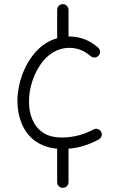

<svg xmlns="http://www.w3.org/2000/svg" viewBox="-20 -690 563 915"><path d="M279.3 205.1C294.4 205.1 306.6 193.4 306.6 178.2V18.6C358.9 14.6 403.3 -0.5 446.8 -23.4C460.4 -28.8 468.8 -43.9 463.4 -58.1C459 -71.8 442.4 -80.1 428.7 -74.7C385.3 -50.8 334 -34.7 275.9 -34.7C237.8 -34.7 207 -42.5 184.1 -58.6C137.7 -90.3 118.2 -145.5 118.2 -206.1C118.2 -266.6 137.2 -329.1 170.9 -379.4C204.1 -429.7 252 -461.9 310.5 -461.9C351.1 -461.9 383.3 -447.3 412.1 -422.4C423.3 -412.6 440.9 -414.1 450.2 -425.3C460 -436.5 458.5 -454.1 447.3 -463.4C409.7 -496.6 363.8 -516.1 309.6 -516.1H306.6V-642.6C306.6 -657.7 294.4 -670.4 279.3 -670.4C264.2 -670.4 252.4 -657.7 252.4 -642.6V-507.8C212.9 -496.6 179.2 -475.1 150.9 -443.4C94.7 -380.9 63 -291.5 63 -208.5C63 -170.9 69.8 -135.3 83 -102.5C109.9 -36.1 164.6 10.3 252.4 18.6V178.2C252.4 193.4 264.2 205.1 279.3 205.1Z"/></svg>

Font: Mikhak Light
Style: Regular
Weight: 300
Designer: Amin Abedi
Version: Version 3.2